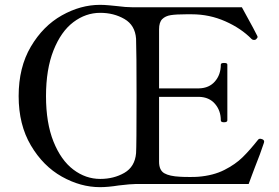

<svg xmlns="http://www.w3.org/2000/svg" viewBox="-20 -759 1151 793"><path d="M1071 -174 1070 -169Q1056 -126 1032 -66Q1027 -52 1020.5 -35.5Q1014 -19 1007 1H540Q520 1 470 7Q426 14 393 14Q313 14 235.5 -29.5Q158 -73 107.5 -158.5Q57 -244 57 -362Q57 -481 107.5 -566.5Q158 -652 235.5 -695.5Q313 -739 393 -739Q410 -739 431.5 -737Q453 -735 462 -734Q500 -729 527 -729H540H979Q1039 -620 1043 -610L1044 -606Q1044 -603 1037 -596Q1033 -594 1029 -594Q1023 -594 1019 -598Q976 -642 910.5 -671Q845 -700 772 -700H749Q708 -700 685.5 -696.5Q663 -693 650 -680Q637 -667 637 -638V-394H724H802Q844 -395 868 -423Q892 -451 892 -492Q892 -499 905 -499Q912 -499 915.5 -497.5Q919 -496 919 -492V-262Q919 -254 905 -254Q892 -254 892 -262Q892 -302 868 -330Q844 -358 802 -359H724H637V-91Q637 -56 658.5 -43.5Q680 -31 724 -29Q737 -28 765 -28Q788 -28 799 -29Q861 -34 906.5 -57Q952 -80 982 -109.5Q1012 -139 1046 -182Q1049 -186 1054 -186Q1057 -186 1063 -184Q1071 -181 1071 -174ZM544 -365Q544 -543 542 -599Q538 -655 494 -680.5Q450 -706 394 -706Q334 -706 283 -667.5Q232 -629 201 -551Q170 -473 170 -362Q170 -251 201 -174Q232 -97 283 -58.5Q334 -20 394 -20Q450 -20 493.5 -45Q537 -70 542 -126Q544 -155 544 -365Z"/></svg>

Font: Shippori Mincho Medium
Style: Regular
Weight: 500
Designer: FONTDASU
Foundry: FONTDASU / Google Inc. / but / Adobe
Version: Version 3.110; ttfautohint (v1.8.3)